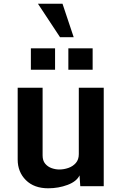

<svg xmlns="http://www.w3.org/2000/svg" viewBox="-20 -992 651 1023"><path d="M236.8 11.2Q161.6 11.2 117.9 -32.2Q74.2 -75.7 74.2 -142.1V-524.4H207V-163.6Q207 -136.2 220.7 -119.9Q234.4 -103.5 254.9 -96.2Q275.4 -88.9 295.9 -88.9Q320.3 -88.9 344.2 -97.2Q368.2 -105.5 384 -123.5Q399.9 -141.6 399.9 -170.9V-524.4H532.7V0H407.7L403.8 -57.6Q388.2 -24.9 339.8 -6.8Q291.5 11.2 236.8 11.2ZM144.5 -734.4H273.4V-620.6H144.5ZM344.2 -734.4H473.6V-620.6H344.2ZM313 -972.2 372.6 -793.9H299.8L182.1 -972.2Z"/></svg>

Font: Monda
Style: Bold
Weight: 700
Designer: Vernon Adams
Foundry: Vernon Adams
Version: Version 2.100; ttfautohint (v1.8.3)